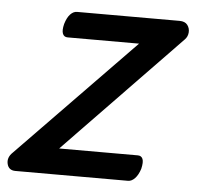

<svg xmlns="http://www.w3.org/2000/svg" viewBox="-57 -543 602 586"><g transform="rotate(5 243.5 -250.0)"><path d="M11 0Q-10 0 -14.5 -19.5Q-19 -39 -2 -55L353 -420H134Q123 -420 119 -430Q115 -440 120 -460Q126 -480 135.5 -490Q145 -500 156 -500H470Q487 -500 494.5 -490Q502 -480 501 -467Q500 -454 491 -445L138 -80H379Q390 -80 394 -70.5Q398 -61 393 -40Q387 -21 377 -10.5Q367 0 356 0Z"/></g></svg>

Font: Playwrite DE LA
Style: Regular
Weight: 400
Designer: Veronika Burian, José Scaglione
Foundry: TypeTogether
Version: Version 1.002